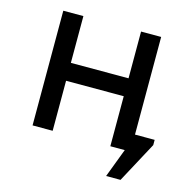

<svg xmlns="http://www.w3.org/2000/svg" viewBox="-99 -621 835 849"><g transform="rotate(15 319.0 -196.5)"><path d="M444 -229H180V0H88V-525H180V-311H444V-525H536V-78H626V-54L526 132H460L510 0H444Z"/></g></svg>

Font: PT Sans Caption
Style: Regular
Weight: 400
Designer: A.Korolkova, O.Umpeleva, V.Yefimov
Foundry: ParaType Ltd
Version: Version 2.004W OFL